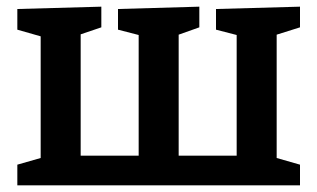

<svg xmlns="http://www.w3.org/2000/svg" viewBox="-20 -556 951 576"><path d="M32 0V-62L102 -82V-447L32 -467V-529L284 -536V-474L222 -453V-89H396V-451L334 -467V-529L578 -536V-474L516 -452V-89H690V-451L628 -467V-529L880 -536V-474L810 -452V-82L880 -62V0Z"/></svg>

Font: Bitter SemiBold
Style: Regular
Weight: 600
Designer: Sol Matas, and Bitter project Authors
Foundry: Sol Matas
Version: Version 2.001